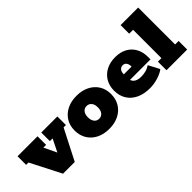

<svg xmlns="http://www.w3.org/2000/svg" viewBox="24 -1156 1739 1739"><g transform="rotate(-45 893.5 -286.5)"><path d="M185 0 35 -293H5V-403H261V-293H226L310 -117H257L344 -293H309V-403H515V-293H485L335 0Z M769 10Q699 10 646.5 -16.5Q594 -43 564.5 -91Q535 -139 535 -202Q535 -266 564.5 -313Q594 -360 646.5 -386.5Q699 -413 769 -413Q839 -413 891.5 -386.5Q944 -360 973.5 -313Q1003 -266 1003 -202Q1003 -139 973.5 -91Q944 -43 891.5 -16.5Q839 10 769 10ZM769 -120Q798 -120 815.5 -142Q833 -164 833 -202Q833 -240 815.5 -261.5Q798 -283 769 -283Q740 -283 722.5 -261.5Q705 -240 705 -202Q705 -164 722.5 -142Q740 -120 769 -120Z M1290 10Q1215 10 1159.5 -16Q1104 -42 1073.5 -90.5Q1043 -139 1043 -205Q1043 -267 1071 -314Q1099 -361 1149 -387Q1199 -413 1265 -413Q1330 -413 1377.5 -387Q1425 -361 1451 -314Q1477 -267 1477 -203V-172H1132V-247H1310Q1310 -268 1304 -283Q1298 -298 1287 -305.5Q1276 -313 1260 -313Q1245 -313 1233.5 -305Q1222 -297 1216 -282Q1210 -267 1210 -244V-203Q1210 -161 1235 -140.5Q1260 -120 1307 -120Q1338 -120 1367 -127.5Q1396 -135 1422 -153L1478 -47Q1446 -22 1394 -6Q1342 10 1290 10Z M1510 0V-110H1555V-473H1505V-583H1730V-110H1775V0Z"/></g></svg>

Font: Rokkitt SemiBold Black
Style: Regular
Weight: 900
Version: Version 3.103